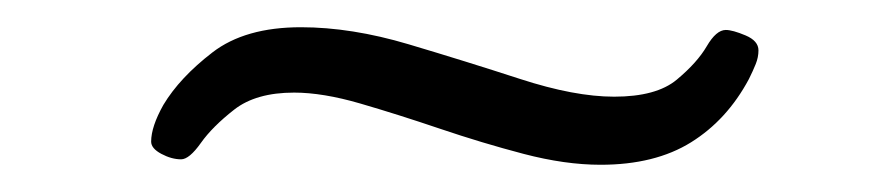

<svg xmlns="http://www.w3.org/2000/svg" viewBox="-20 -334 655 141"><path d="M113 -217Q106 -217 98.5 -221Q91 -225 91 -230Q91 -241 100 -257Q112 -277 136 -295.5Q160 -314 201 -314Q238 -314 280 -301.5Q322 -289 362 -276Q402 -263 431 -263Q462 -263 477 -275.5Q492 -288 499 -300Q506 -312 513 -312Q518 -312 527.5 -308Q537 -304 537 -297Q537 -292 535 -287Q533 -282 530 -276Q514 -246 487.5 -229.5Q461 -213 421 -213Q395 -213 364.5 -221Q334 -229 303 -239.5Q272 -250 244.5 -258Q217 -266 196 -266Q168 -266 152 -253.5Q136 -241 127.5 -229Q119 -217 113 -217Z"/></svg>

Font: Asap Semi Expanded Semi Expanded Light
Style: Italic
Weight: 300
Width: 6
Italic angle: -6°
Designer: Pablo Cosgaya
Foundry: Omnibus-Type
Version: Version 3.001; ttfautohint (v1.8.4.7-5d5b)